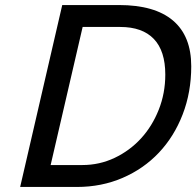

<svg xmlns="http://www.w3.org/2000/svg" viewBox="-20 -742 779 762"><path d="M739 -479Q739 -376 705 -288Q671 -200 610.5 -136Q550 -72 466.5 -36Q383 0 285 0H60L227 -722H452Q594 -722 666.5 -660.5Q739 -599 739 -479ZM307 -87Q375 -87 435 -115.5Q495 -144 539.5 -192.5Q584 -241 610 -306.5Q636 -372 636 -446Q636 -540 590.5 -587.5Q545 -635 457 -635H308L181 -87Z"/></svg>

Font: Perun
Style: Italic
Weight: 400
Italic angle: -12°
Foundry: Copyright (c) Stefan Peev, Context Ltd, 2016
Version: Version 1.027